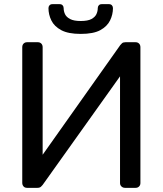

<svg xmlns="http://www.w3.org/2000/svg" viewBox="-20 -903 782 923"><path d="M110 0Q99 0 93 -7Q87 -14 87 -24V-676Q87 -687 93.5 -693.5Q100 -700 110 -700H162Q172 -700 178.5 -693.5Q185 -687 185 -676V-159L558 -686Q561 -690 566.5 -695Q572 -700 583 -700H632Q642 -700 648.5 -693.5Q655 -687 655 -676V-23Q655 -13 648.5 -6.5Q642 0 632 0H581Q571 0 564 -6.5Q557 -13 557 -23V-536L185 -14Q183 -11 177 -5.5Q171 0 160 0ZM368 -740Q308 -740 274.5 -758Q241 -776 227 -804.5Q213 -833 213 -864Q213 -872 218 -877.5Q223 -883 232 -883H267Q276 -883 281 -877.5Q286 -872 286 -864Q286 -849 292.5 -835Q299 -821 317 -811.5Q335 -802 368 -802Q402 -802 419.5 -811.5Q437 -821 443.5 -835Q450 -849 450 -864Q450 -872 455 -877.5Q460 -883 469 -883H504Q513 -883 518 -877.5Q523 -872 523 -864Q523 -833 509 -804.5Q495 -776 462 -758Q429 -740 368 -740Z"/></svg>

Font: DVN-Rubik
Style: Regular
Weight: 400
Designer: Hubert and Fischer
Foundry: Hubert & Fischer
Version: Version 2.102